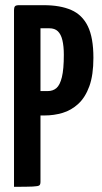

<svg xmlns="http://www.w3.org/2000/svg" viewBox="-20 -720 393 740"><path d="M66 -275Q49 -275 47 -280.5Q45 -286 45 -301V-680Q45 -681 45.5 -690.5Q46 -700 61 -700H149Q212 -700 254.5 -681.5Q297 -663 318.5 -619Q340 -575 340 -497Q340 -431 324.5 -388Q309 -345 282 -320Q255 -295 221.5 -285Q188 -275 152 -275ZM34 0V-681Q34 -691 37.5 -695.5Q41 -700 53 -700H117Q132 -700 134 -690.5Q136 -681 136 -681V-19Q136 -9 131.5 -5.5Q127 -2 106 -1Q85 0 34 0ZM136 -369H164Q184 -369 197.5 -380.5Q211 -392 218.5 -422.5Q226 -453 226 -509Q226 -542 220.5 -565Q215 -588 203 -599.5Q191 -611 170 -611H136Z"/></svg>

Font: Yanone Kaffeesatz ExtraLight SemiBold
Style: Regular
Weight: 600
Version: Version 2.003